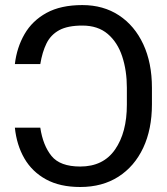

<svg xmlns="http://www.w3.org/2000/svg" viewBox="-20 -742 671 772"><path d="M39.8 -228.7H142Q152.7 -157.3 187.1 -114.9Q221.6 -72.4 302.6 -72.4Q395.2 -72.4 442.6 -140.8Q490.1 -209.2 490.1 -321V-389.2Q490.1 -458.1 471.4 -514.9Q452.8 -571.7 413.2 -605.5Q373.6 -639.2 311.1 -639.2Q252.1 -639.2 218 -620.6Q183.9 -601.9 166.9 -567.3Q149.9 -532.7 142 -484.4H39.8Q47.6 -551.1 78.7 -604.9Q109.7 -658.7 167.1 -690.2Q224.4 -721.6 311.1 -721.6Q395.6 -721.6 458.5 -680.2Q521.3 -638.8 556.1 -564.1Q590.9 -489.3 590.9 -389.2V-322.4Q590.9 -222.3 555.8 -147.5Q520.6 -72.8 456 -31.4Q391.3 9.9 302.6 9.9Q220.9 9.9 165 -20.8Q109 -51.5 77.9 -105.3Q46.9 -159.1 39.8 -228.7Z"/></svg>

Font: Inter UI
Style: Regular
Weight: 400
Designer: Rasmus Andersson
Foundry: rsms
Version: 3.2;8d6f07862